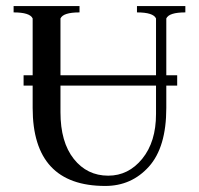

<svg xmlns="http://www.w3.org/2000/svg" viewBox="-20 -605 658 635"><path d="M180 -356H496V-544Q487 -564 433 -564V-585H593V-564Q539 -564 530 -544V-356H566V-322H530V-248Q530 -118 472.5 -54Q415 10 328 10Q88 10 88 -248V-322H58V-356H88V-544Q79 -564 25 -564V-585H243V-564Q189 -564 180 -544ZM338 -24Q405 -24 450.5 -80Q496 -136 496 -228V-322H180V-234Q180 -135 224 -79.5Q268 -24 338 -24Z"/></svg>

Font: Judson
Style: Regular
Weight: 400
Version: Version 20110429